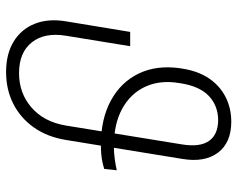

<svg xmlns="http://www.w3.org/2000/svg" viewBox="-95 -682 787 637"><g transform="rotate(90 298.5 -363.5)"><path d="M544.9 -357.4 540.5 -315.9Q530.3 -312.5 517.6 -309.8Q504.9 -307.1 490.5 -305.9Q476.1 -304.7 460.4 -304.7Q374.5 -304.7 313.5 -337.9Q252.4 -371.1 223.9 -430.4Q195.3 -489.7 206.5 -568.4L207.5 -573.7Q215.3 -626 239.5 -662.4Q263.7 -698.7 301 -718Q338.4 -737.3 383.8 -737.3Q453.1 -737.3 486.3 -693.4Q519.5 -649.4 507.3 -575.2L444.3 -188.5Q434.1 -126.5 402.6 -82Q371.1 -37.6 324 -13.9Q276.9 9.8 218.8 9.8Q158.7 9.8 117.7 -15.4Q76.7 -40.5 58.8 -85.4Q41 -130.4 50.8 -189L85.9 -401.9H133.3L98.6 -189Q86.9 -118.2 120.4 -75.7Q153.8 -33.2 222.7 -33.2Q289.1 -33.2 336.7 -74.5Q384.3 -115.7 396.5 -188.5L459 -573.2Q468.8 -632.8 447.8 -663.1Q426.8 -693.4 378.4 -693.8Q330.6 -693.4 298.3 -662.8Q266.1 -632.3 256.3 -569.3L255.4 -563.5Q245.1 -500.5 267.8 -451.7Q290.5 -402.8 341.1 -375.2Q391.6 -347.7 465.3 -347.7Q476.6 -347.7 487.3 -348.6Q498 -349.6 508.1 -350.8Q518.1 -352.1 527.3 -353.8Q536.6 -355.5 544.9 -357.4Z"/></g></svg>

Font: Inter 17pt ExtraLight
Style: Italic
Weight: 250
Italic angle: -9.3988°
Version: Version 4.001;git-66647c0bb